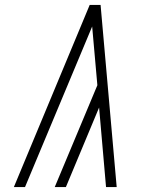

<svg xmlns="http://www.w3.org/2000/svg" viewBox="-20 -755 640 775"><path d="M408 0 380 -321 246 0H201L373 -411L352 -648L81 0H36L342 -735H386L451 0Z"/></svg>

Font: Iosevka Aile XLt Obl
Style: Regular
Weight: 200
Italic angle: -9°
Designer: Belleve Invis
Foundry: Belleve Invis
Version: Version 31.1.0; ttfautohint (v1.8.4)